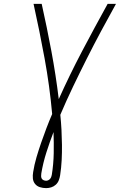

<svg xmlns="http://www.w3.org/2000/svg" viewBox="-20 -755 640 990"><path d="M218 215Q201 215 185.5 210Q170 205 160.5 193Q151 181 149.5 165Q148 149 151 132Q157 94 168 56.5Q179 19 192 -18.5Q205 -56 219 -93Q233 -130 249 -167Q236 -312 210 -453.5Q184 -595 153 -735H195Q222 -614 245 -491Q268 -368 283 -244Q339 -369 403.5 -491.5Q468 -614 535 -735H578Q539 -665 501 -594Q463 -523 427 -451.5Q391 -380 356.5 -308Q322 -236 291 -163Q295 -124 297 -85.5Q299 -47 299.5 -8Q300 31 298 70.5Q296 110 290 149Q288 162 283 175Q278 188 267.5 197.5Q257 207 244 211Q231 215 218 215ZM218 177Q223 177 228.5 174.5Q234 172 238 167.5Q242 163 244 157.5Q246 152 247 147Q256 91 257 35.5Q258 -20 256 -74Q236 -22 219 31.5Q202 85 193 139Q192 146 192 153Q192 160 195 165.5Q198 171 204.5 174Q211 177 218 177Z"/></svg>

Font: Iosevka SS04 XLt Ex
Style: Italic
Weight: 200
Width: 7
Italic angle: -9°
Monospace: yes
Designer: Belleve Invis
Foundry: Belleve Invis
Version: Version 19.0.0; ttfautohint (v1.8.4)